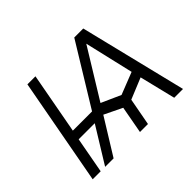

<svg xmlns="http://www.w3.org/2000/svg" viewBox="-150 -995 1252 1252"><g transform="rotate(-45 475.5 -369.5)"><path d="M76.2 0 212.9 -738.8H287.1L209 -315.9H386.2L645 -738.8H728L909.2 0H828.1L767.1 -249L621.1 -189L585.9 0H512.2L546.9 -189L422.9 -249L269 0H190.9L344.2 -249H195.8L149.9 0ZM463.9 -315.9 598.1 -255.9 751 -315.9 671.9 -654.8Z"/></g></svg>

Font: Involve
Style: Italic
Weight: 400
Italic angle: -10.5°
Designer: Stefan Peev
Foundry: Context Ltd.
Version: Version 1.001